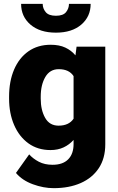

<svg xmlns="http://www.w3.org/2000/svg" viewBox="-20 -771 616 999"><path d="M27.3 -257.8V-268.1Q27.3 -348.6 53.5 -409.4Q79.6 -470.2 128.2 -504.2Q176.8 -538.1 243.7 -538.1Q288.6 -538.1 319.8 -523.4Q351.1 -508.8 372.6 -482.9L378.4 -528.3H527.8V-20.5Q527.8 52.7 494.1 103.8Q460.4 154.8 400.1 181.4Q339.8 208 259.3 208Q206.1 208 150.9 187.7Q95.7 167.5 63 128.9L131.8 32.2Q151.9 54.7 182.1 70.6Q212.4 86.4 253.4 86.4Q306.6 86.4 334.7 58.1Q362.8 29.8 362.8 -21.5V-43Q340.8 -18.1 311 -4.2Q281.2 9.8 242.7 9.8Q176.3 9.8 127.9 -25.1Q79.6 -60.1 53.5 -120.6Q27.3 -181.2 27.3 -257.8ZM191.9 -268.1V-257.8Q191.9 -198.7 214.8 -158Q237.8 -117.2 284.7 -117.2Q338.4 -117.2 362.8 -153.3V-375Q339.4 -411.1 285.6 -411.1Q239.7 -411.1 215.8 -370.4Q191.9 -329.6 191.9 -268.1ZM338.9 -751H451.7Q451.7 -684.6 402.8 -642.8Q354 -601.1 271 -601.1Q187.5 -601.1 138.7 -642.8Q89.8 -684.6 89.8 -751H202.1Q202.1 -727.1 217.8 -708Q233.4 -689 271 -689Q308.6 -689 323.7 -708Q338.9 -727.1 338.9 -751Z"/></svg>

Font: Vazirmatn UI FD Black
Style: Regular
Weight: 900
Designer: Saber Rastikerdar
Foundry: Saber Rastikerdar
Version: Version 33.003